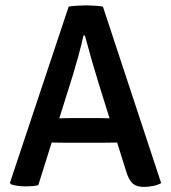

<svg xmlns="http://www.w3.org/2000/svg" viewBox="-20 -708 656 735"><path d="M243 -683Q257 -685 276.2 -686.2Q295.5 -687.5 309.5 -687.5Q323 -687.5 342.5 -686.2Q362 -685 374 -682.5L597 -7Q585 0 566.8 3.8Q548.5 7.5 530.5 7.5Q503.5 7.5 488.5 -5Q473.5 -17.5 462.5 -53.5L358 -387.5Q344.5 -431 330.2 -480.8Q316 -530.5 305 -572H299.5Q292 -537 280 -493.5Q268 -450 259 -420.5L126.5 1Q116 3.5 103.2 4.5Q90.5 5.5 77.5 5.5Q63 5.5 48 3.5Q33 1.5 22 -2.5L18 -8ZM233.5 -161.5Q228.5 -161.5 215 -161.8Q201.5 -162 187.8 -162.2Q174 -162.5 169 -162.5H114.5L150 -255H198Q203 -255 215.2 -255.2Q227.5 -255.5 239.5 -255.8Q251.5 -256 256 -256H352Q357 -256 369.2 -255.8Q381.5 -255.5 394 -255.2Q406.5 -255 411.5 -255H460.5L491 -162.5H436.5Q431.5 -162.5 417.5 -162.2Q403.5 -162 390 -161.8Q376.5 -161.5 371.5 -161.5Z"/></svg>

Font: Signika Negative Medium
Style: Regular
Weight: 500
Designer: Anna Giedry
Foundry: Anna Giedry
Version: Version 2.001